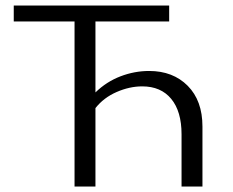

<svg xmlns="http://www.w3.org/2000/svg" viewBox="-20 -678 848 698"><path d="M716 -218V0H640V-190Q640 -273 602.5 -318.5Q565 -364 497 -364Q451 -364 404 -343.5Q357 -323 327 -285V0H251V-600H30V-658H595V-600H327V-342Q367 -381 418 -400.5Q469 -420 522 -420Q609 -420 662.5 -366Q716 -312 716 -218Z"/></svg>

Font: Ysabeau SC
Style: Regular
Weight: 400
Designer: Christian Thalmann (Catharsis Fonts)
Version: Version 0.003